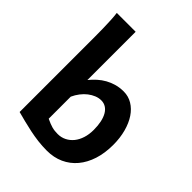

<svg xmlns="http://www.w3.org/2000/svg" viewBox="-222 -903 1037 1037"><g transform="rotate(45 296.5 -384.5)"><path d="M202.6 -781.2V-412.6Q219.2 -433.1 238.5 -450.4Q257.8 -467.8 280.5 -480.5Q303.2 -493.2 329.3 -500.5Q355.5 -507.8 385.3 -507.8Q421.4 -507.8 451.4 -489.7Q481.4 -471.7 503.2 -439.2Q524.9 -406.7 537.1 -361.8Q549.3 -316.9 549.3 -263.7Q549.3 -200.7 533 -149.9Q516.6 -99.1 486.3 -63Q456.1 -26.9 413.1 -7.3Q370.1 12.2 317.4 12.2Q282.2 12.2 248.8 8.1Q215.3 3.9 183.8 -2.7Q152.3 -9.3 123 -16.8Q93.8 -24.4 65.9 -31.7V-609.4Q65.9 -640.6 65.2 -672.1Q64.5 -703.6 63 -732.2Q61.5 -760.7 58.6 -781.2ZM202.6 -117.2Q216.8 -110.4 228.5 -105.7Q240.2 -101.1 251 -98.1Q261.7 -95.2 272.5 -94Q283.2 -92.8 295.4 -92.8Q321.8 -92.8 344.2 -104Q366.7 -115.2 383.1 -135.3Q399.4 -155.3 408.4 -183.6Q417.5 -211.9 417.5 -246.6Q417.5 -279.3 411.9 -305.7Q406.2 -332 395.5 -350.3Q384.8 -368.7 369.1 -378.4Q353.5 -388.2 333.5 -388.2Q314.5 -388.2 295.7 -380.6Q276.9 -373 259.5 -359.6Q242.2 -346.2 227.5 -327.1Q212.9 -308.1 202.6 -285.6Z"/></g></svg>

Font: Andika New Basic
Style: Bold
Weight: 700
Designer: Victor Gaultney, Annie Olsen, Pablo Ugerman
Foundry: SIL International
Version: Version 5.500; ttfautohint (v1.8.3)